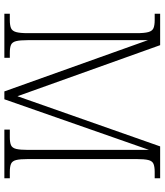

<svg xmlns="http://www.w3.org/2000/svg" viewBox="43 -797 754 880"><g transform="rotate(90 420.0 -357.0)"><path d="M43 0V-25H72Q96 -25 109 -30.5Q122 -36 127 -54Q132 -72 132 -108V-606Q132 -642 127 -660Q122 -678 109 -683.5Q96 -689 72 -689H43V-714H187L421 -60L651 -714H797V-689H768Q744 -689 731 -683.5Q718 -678 713.5 -660Q709 -642 709 -605V-109Q709 -72 713.5 -54Q718 -36 731 -30.5Q744 -25 768 -25H797V0H574V-25H609Q633 -25 645.5 -30.5Q658 -36 662.5 -54Q667 -72 667 -108V-663L435 0H399L164 -658V-109Q164 -72 168.5 -54Q173 -36 185.5 -30.5Q198 -25 222 -25H245V0Z"/></g></svg>

Font: Noto Serif Tamil SemiCondensed ExtraLight
Style: Italic
Weight: 200
Width: 4
Italic angle: -12°
Designer: Indian Type Foundry, Tom Grace, and the Monotype Design Team
Foundry: Monotype Imaging Inc.
Version: Version 2.003; ttfautohint (v1.8.4.7-5d5b)